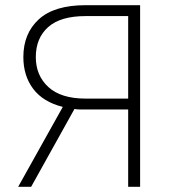

<svg xmlns="http://www.w3.org/2000/svg" viewBox="-20 -720 660 740"><path d="M222 -308Q146 -327 108 -377.5Q70 -428 70 -500Q70 -591 129.5 -645.5Q189 -700 310 -700H520V0H474V-298H310Q299 -298 288.5 -298Q278 -298 267 -300L100 0H50ZM118 -500Q118 -429 166.5 -384.5Q215 -340 310 -340H474V-658H310Q213 -658 165.5 -615.5Q118 -573 118 -500Z"/></svg>

Font: PT Root UI Web Light
Style: Regular
Weight: 300
Designer: Vitaly Kuzmin
Foundry: ParaType Ltd.
Version: Version 1.000W